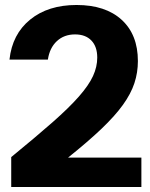

<svg xmlns="http://www.w3.org/2000/svg" viewBox="-20 -750 603 770"><path d="M25 0V-120Q124 -201 190.5 -259.5Q257 -318 296.5 -363Q336 -408 353 -445Q370 -482 370 -519Q370 -563 346.5 -587.5Q323 -612 281 -612Q237 -612 208 -585Q179 -558 172 -511H18Q29 -613 101 -671.5Q173 -730 287 -730Q403 -730 468 -670.5Q533 -611 533 -505Q533 -459 519 -416.5Q505 -374 473 -329.5Q441 -285 387 -233.5Q333 -182 253 -118H547V0Z"/></svg>

Font: Instrument Sans
Style: Bold
Weight: 700
Designer: Rodrigo Fuenzalida
Foundry: fragTYPE
Version: Version 1.000; ttfautohint (v1.8.4.7-5d5b);gftools[0.9.28]